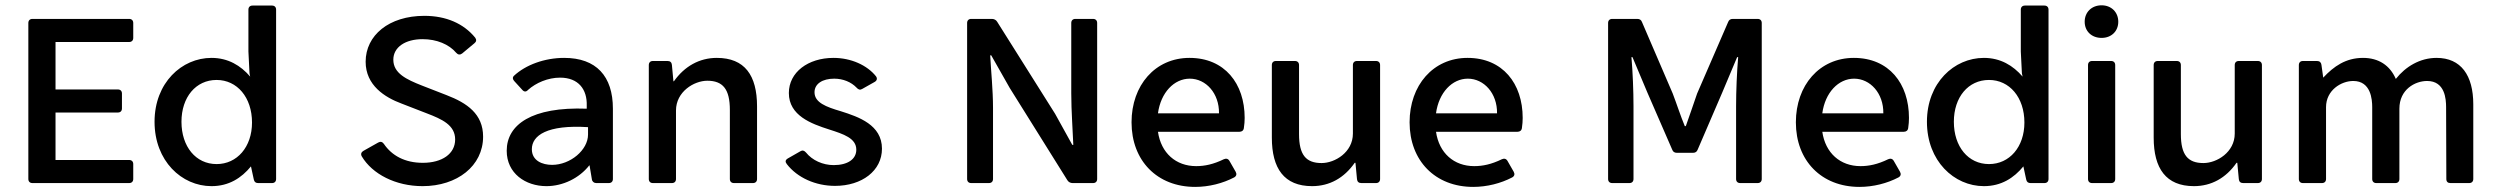

<svg xmlns="http://www.w3.org/2000/svg" viewBox="-20 -697 9503 731"><path d="M87.9 -609.4V-15.6C87.9 -5.9 93.8 0 103.5 0H471.7C481.4 0 487.3 -5.9 487.3 -15.6V-72.3C487.3 -82 481.4 -87.9 471.7 -87.9H191.4V-268.6H428.7C438.5 -268.6 444.3 -274.4 444.3 -284.2V-340.8C444.3 -350.6 438.5 -356.4 428.7 -356.4H191.4V-537.1H471.7C481.4 -537.1 487.3 -543 487.3 -552.7V-609.4C487.3 -619.1 481.4 -625 471.7 -625H103.5C93.8 -625 87.9 -619.1 87.9 -609.4Z M925.8 -660.2V-501L929.7 -422.9C929.7 -415 931.6 -411.1 932.6 -405.3C896.5 -447.3 848.6 -476.6 785.2 -476.6C671.9 -476.6 568.4 -381.8 568.4 -233.4C568.4 -84 671.9 11.7 785.2 11.7C851.6 11.7 899.4 -19.5 935.5 -63.5L946.3 -13.7C948.2 -3.9 954.1 0 962.9 0H1015.6C1025.4 0 1031.2 -5.9 1031.2 -15.6V-660.2C1031.2 -669.9 1025.4 -675.8 1015.6 -675.8H941.4C931.6 -675.8 925.8 -669.9 925.8 -660.2ZM804.7 -72.3C725.6 -72.3 670.9 -138.7 670.9 -233.4C670.9 -327.1 725.6 -392.6 804.7 -392.6C882.8 -392.6 939.5 -326.2 939.5 -230.5C939.5 -137.7 882.8 -72.3 804.7 -72.3Z M1357.4 -101.6C1397.5 -34.2 1486.3 11.7 1588.9 11.7C1720.7 11.7 1819.3 -65.4 1819.3 -176.8C1819.3 -262.7 1758.8 -304.7 1679.7 -335L1586.9 -371.1C1527.3 -394.5 1477.5 -418 1477.5 -469.7C1477.5 -517.6 1523.4 -547.9 1588.9 -547.9C1642.6 -547.9 1689.5 -528.3 1716.8 -496.1C1723.6 -488.3 1731.4 -487.3 1739.3 -493.2L1786.1 -532.2C1793.9 -538.1 1794.9 -545.9 1789.1 -553.7C1745.1 -607.4 1678.7 -636.7 1595.7 -636.7C1460.9 -636.7 1372.1 -562.5 1372.1 -461.9C1372.1 -372.1 1445.3 -326.2 1508.8 -302.7L1604.5 -265.6C1663.1 -243.2 1712.9 -220.7 1712.9 -166C1712.9 -111.3 1663.1 -77.1 1589.8 -77.1C1521.5 -77.1 1471.7 -104.5 1441.4 -149.4C1435.5 -157.2 1428.7 -159.2 1419.9 -154.3L1364.3 -123C1355.5 -118.2 1352.5 -110.4 1357.4 -101.6Z M2127.9 -476.6C2053.7 -476.6 1981.4 -450.2 1936.5 -408.2C1930.7 -402.3 1931.6 -394.5 1938.5 -387.7L1968.8 -354.5C1975.6 -346.7 1983.4 -346.7 1990.2 -354.5C2020.5 -381.8 2066.4 -401.4 2112.3 -401.4C2182.6 -401.4 2215.8 -356.4 2213.9 -294.9V-283.2C2004.9 -291 1909.2 -222.7 1909.2 -123C1909.2 -37.1 1980.5 11.7 2060.5 11.7C2123 11.7 2185.5 -18.6 2223.6 -67.4H2224.6L2233.4 -14.6C2234.4 -5.9 2241.2 0 2250 0H2297.9C2307.6 0 2313.5 -5.9 2313.5 -15.6V-283.2C2313.5 -407.2 2250 -476.6 2127.9 -476.6ZM2082 -69.3C2044.9 -69.3 2004.9 -85 2004.9 -128.9C2004.9 -181.6 2063.5 -222.7 2218.8 -212.9V-184.6C2218.8 -126 2151.4 -69.3 2082 -69.3Z M2709 -476.6C2642.6 -476.6 2585.9 -444.3 2545.9 -387.7H2543.9L2538.1 -450.2C2537.1 -460 2531.2 -464.8 2521.5 -464.8H2465.8C2456.1 -464.8 2450.2 -459 2450.2 -449.2V-15.6C2450.2 -5.9 2456.1 0 2465.8 0H2538.1C2547.9 0 2553.7 -5.9 2553.7 -15.6V-276.4C2553.7 -347.7 2622.1 -389.6 2672.9 -389.6C2732.4 -389.6 2758.8 -357.4 2758.8 -278.3V-15.6C2758.8 -5.9 2764.6 0 2774.4 0H2846.7C2856.4 0 2862.3 -5.9 2862.3 -15.6V-292C2862.3 -410.2 2815.4 -476.6 2709 -476.6Z M3159.2 10.7C3261.7 10.7 3337.9 -46.9 3337.9 -130.9C3337.9 -221.7 3249 -252 3181.6 -273.4C3125 -290 3081.1 -306.6 3081.1 -345.7C3081.1 -377.9 3111.3 -397.5 3156.2 -397.5C3189.5 -397.5 3220.7 -384.8 3241.2 -363.3C3248 -355.5 3254.9 -353.5 3262.7 -358.4L3309.6 -384.8C3318.4 -389.6 3321.3 -397.5 3315.4 -406.2C3281.2 -449.2 3219.7 -476.6 3153.3 -476.6C3056.6 -476.6 2983.4 -421.9 2983.4 -342.8C2983.4 -256.8 3069.3 -225.6 3136.7 -204.1C3191.4 -186.5 3240.2 -170.9 3240.2 -127C3240.2 -90.8 3207 -68.4 3154.3 -68.4C3112.3 -68.4 3072.3 -86.9 3048.8 -116.2C3042 -124 3035.2 -126 3027.3 -121.1L2979.5 -93.8C2969.7 -87.9 2968.8 -81.1 2975.6 -72.3C3015.6 -20.5 3085 10.7 3159.2 10.7Z M3662.1 -609.4V-15.6C3662.1 -5.9 3668 0 3677.7 0H3745.1C3754.9 0 3760.7 -5.9 3760.7 -15.6V-286.1C3760.7 -355.5 3752.9 -427.7 3750 -486.3H3753.9L3824.2 -362.3L4043.9 -10.7C4047.9 -3.9 4055.7 0 4063.5 0H4141.6C4151.4 0 4157.2 -5.9 4157.2 -15.6V-609.4C4157.2 -619.1 4151.4 -625 4141.6 -625H4074.2C4064.5 -625 4058.6 -619.1 4058.6 -609.4V-341.8C4058.6 -273.4 4064.5 -198.2 4066.4 -145.5H4062.5L3997.1 -263.7L3776.4 -614.3C3772.5 -621.1 3764.6 -625 3756.8 -625H3677.7C3668 -625 3662.1 -619.1 3662.1 -609.4Z M4718.8 -248C4718.8 -378.9 4642.6 -476.6 4508.8 -476.6C4377.9 -476.6 4288.1 -372.1 4288.1 -231.4C4288.1 -85 4385.7 14.6 4530.3 14.6C4583 14.6 4635.7 1 4678.7 -21.5C4687.5 -26.4 4689.5 -34.2 4684.6 -43L4661.1 -84C4656.2 -92.8 4648.4 -94.7 4639.6 -90.8C4599.6 -71.3 4566.4 -64.5 4534.2 -64.5C4457 -64.5 4400.4 -114.3 4388.7 -195.3H4699.2C4708 -195.3 4714.8 -200.2 4715.8 -210C4717.8 -222.7 4718.8 -236.3 4718.8 -248ZM4621.1 -265.6H4388.7C4399.4 -344.7 4450.2 -397.5 4509.8 -397.5C4571.3 -397.5 4622.1 -341.8 4621.1 -265.6Z M5130.9 -449.2V-188.5C5130.9 -117.2 5062.5 -76.2 5011.7 -76.2C4952.1 -76.2 4925.8 -107.4 4925.8 -186.5V-449.2C4925.8 -459 4919.9 -464.8 4910.2 -464.8H4837.9C4828.1 -464.8 4822.3 -459 4822.3 -449.2V-172.9C4822.3 -55.7 4869.1 11.7 4975.6 11.7C5042 11.7 5097.7 -19.5 5137.7 -77.1H5140.6L5146.5 -14.6C5147.5 -4.9 5153.3 0 5163.1 0H5218.8C5228.5 0 5234.4 -5.9 5234.4 -15.6V-449.2C5234.4 -459 5228.5 -464.8 5218.8 -464.8H5146.5C5136.7 -464.8 5130.9 -459 5130.9 -449.2Z M5777.3 -248C5777.3 -378.9 5701.2 -476.6 5567.4 -476.6C5436.5 -476.6 5346.7 -372.1 5346.7 -231.4C5346.7 -85 5444.3 14.6 5588.9 14.6C5641.6 14.6 5694.3 1 5737.3 -21.5C5746.1 -26.4 5748 -34.2 5743.2 -43L5719.7 -84C5714.8 -92.8 5707 -94.7 5698.2 -90.8C5658.2 -71.3 5625 -64.5 5592.8 -64.5C5515.6 -64.5 5459 -114.3 5447.3 -195.3H5757.8C5766.6 -195.3 5773.4 -200.2 5774.4 -210C5776.4 -222.7 5777.3 -236.3 5777.3 -248ZM5679.7 -265.6H5447.3C5458 -344.7 5508.8 -397.5 5568.4 -397.5C5629.9 -397.5 5680.7 -341.8 5679.7 -265.6Z M6102.5 -609.4V-15.6C6102.5 -5.9 6108.4 0 6118.2 0H6183.6C6193.4 0 6199.2 -5.9 6199.2 -15.6V-293C6199.2 -350.6 6196.3 -421.9 6191.4 -479.5H6195.3L6252 -344.7L6346.7 -127C6349.6 -119.1 6355.5 -115.2 6364.3 -115.2H6425.8C6434.6 -115.2 6440.4 -119.1 6443.4 -127L6537.1 -344.7L6593.8 -479.5H6597.7C6592.8 -421.9 6589.8 -350.6 6589.8 -293V-15.6C6589.8 -5.9 6595.7 0 6605.5 0H6671.9C6681.6 0 6687.5 -5.9 6687.5 -15.6V-609.4C6687.5 -619.1 6681.6 -625 6671.9 -625H6577.1C6568.4 -625 6562.5 -621.1 6559.6 -613.3L6441.4 -340.8C6426.8 -299.8 6413.1 -256.8 6398.4 -216.8H6394.5C6377.9 -256.8 6364.3 -299.8 6348.6 -340.8L6231.4 -613.3C6228.5 -621.1 6222.7 -625 6213.9 -625H6118.2C6108.4 -625 6102.5 -619.1 6102.5 -609.4Z M7248 -248C7248 -378.9 7171.9 -476.6 7038.1 -476.6C6907.2 -476.6 6817.4 -372.1 6817.4 -231.4C6817.4 -85 6915 14.6 7059.6 14.6C7112.3 14.6 7165 1 7208 -21.5C7216.8 -26.4 7218.8 -34.2 7213.9 -43L7190.4 -84C7185.5 -92.8 7177.7 -94.7 7168.9 -90.8C7128.9 -71.3 7095.7 -64.5 7063.5 -64.5C6986.3 -64.5 6929.7 -114.3 6918 -195.3H7228.5C7237.3 -195.3 7244.1 -200.2 7245.1 -210C7247.1 -222.7 7248 -236.3 7248 -248ZM7150.4 -265.6H6918C6928.7 -344.7 6979.5 -397.5 7039.1 -397.5C7100.6 -397.5 7151.4 -341.8 7150.4 -265.6Z M7673.8 -660.2V-501L7677.7 -422.9C7677.7 -415 7679.7 -411.1 7680.7 -405.3C7644.5 -447.3 7596.7 -476.6 7533.2 -476.6C7419.9 -476.6 7316.4 -381.8 7316.4 -233.4C7316.4 -84 7419.9 11.7 7533.2 11.7C7599.6 11.7 7647.5 -19.5 7683.6 -63.5L7694.3 -13.7C7696.3 -3.9 7702.1 0 7710.9 0H7763.7C7773.4 0 7779.3 -5.9 7779.3 -15.6V-660.2C7779.3 -669.9 7773.4 -675.8 7763.7 -675.8H7689.5C7679.7 -675.8 7673.8 -669.9 7673.8 -660.2ZM7552.7 -72.3C7473.6 -72.3 7418.9 -138.7 7418.9 -233.4C7418.9 -327.1 7473.6 -392.6 7552.7 -392.6C7630.9 -392.6 7687.5 -326.2 7687.5 -230.5C7687.5 -137.7 7630.9 -72.3 7552.7 -72.3Z M7981.4 -552.7C8018.6 -552.7 8044.9 -578.1 8044.9 -614.3C8044.9 -650.4 8018.6 -676.8 7981.4 -676.8C7943.4 -676.8 7917 -650.4 7917 -614.3C7917 -578.1 7943.4 -552.7 7981.4 -552.7ZM7929.7 -449.2V-15.6C7929.7 -5.9 7935.5 0 7945.3 0H8017.6C8027.3 0 8033.2 -5.9 8033.2 -15.6V-449.2C8033.2 -459 8027.3 -464.8 8017.6 -464.8H7945.3C7935.5 -464.8 7929.7 -459 7929.7 -449.2Z M8488.3 -449.2V-188.5C8488.3 -117.2 8419.9 -76.2 8369.1 -76.2C8309.6 -76.2 8283.2 -107.4 8283.2 -186.5V-449.2C8283.2 -459 8277.3 -464.8 8267.6 -464.8H8195.3C8185.5 -464.8 8179.7 -459 8179.7 -449.2V-172.9C8179.7 -55.7 8226.6 11.7 8333 11.7C8399.4 11.7 8455.1 -19.5 8495.1 -77.1H8498L8503.9 -14.6C8504.9 -4.9 8510.7 0 8520.5 0H8576.2C8585.9 0 8591.8 -5.9 8591.8 -15.6V-449.2C8591.8 -459 8585.9 -464.8 8576.2 -464.8H8503.9C8494.1 -464.8 8488.3 -459 8488.3 -449.2Z M9256.8 -476.6C9193.4 -476.6 9138.7 -443.4 9101.6 -396.5C9079.1 -448.2 9036.1 -476.6 8976.6 -476.6C8911.1 -476.6 8865.2 -444.3 8825.2 -401.4L8818.4 -450.2C8817.4 -459 8811.5 -464.8 8801.8 -464.8H8748C8738.3 -464.8 8732.4 -459 8732.4 -449.2V-15.6C8732.4 -5.9 8738.3 0 8748 0H8820.3C8830.1 0 8835.9 -5.9 8835.9 -15.6V-289.1C8835.9 -353.5 8893.6 -388.7 8939.5 -388.7C9006.8 -388.7 9011.7 -318.4 9011.7 -289.1V-15.6C9011.7 -5.9 9017.6 0 9027.3 0H9099.6C9109.4 0 9115.2 -5.9 9115.2 -15.6V-283.2C9115.2 -356.4 9174.8 -388.7 9220.7 -388.7C9289.1 -388.7 9293 -319.3 9293 -289.1L9293.9 -15.6C9293.9 -4.9 9299.8 0 9309.6 0H9380.9C9390.6 0 9396.5 -5.9 9396.5 -15.6V-299.8C9396.5 -410.2 9349.6 -476.6 9256.8 -476.6Z"/></svg>

Font: Ed Sans Neue Medium
Style: Regular
Weight: 500
Designer: Stephen Hutchings
Version: Version 1.004;PS 001.004;hotconv 1.0.88;makeotf.lib2.5.64775